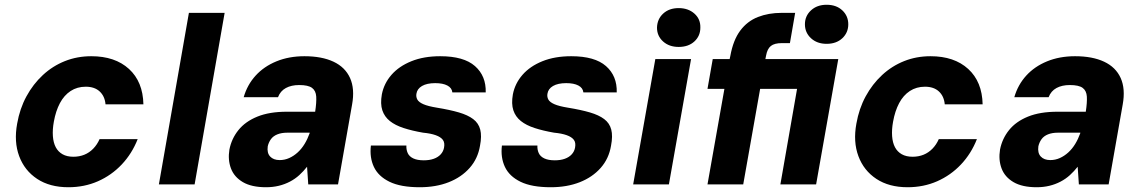

<svg xmlns="http://www.w3.org/2000/svg" viewBox="-20 -774 4789 806"><path d="M267 12Q189 12 136 -23Q83 -58 60.5 -118.5Q38 -179 52 -255Q63 -318 91 -369.5Q119 -421 160 -459Q201 -497 252.5 -517.5Q304 -538 363 -538Q463 -538 521.5 -484.5Q580 -431 582 -336H423Q420 -370 398.5 -390Q377 -410 340 -410Q304 -410 276.5 -392Q249 -374 231.5 -341Q214 -308 206 -263Q200 -230 202 -202.5Q204 -175 214 -156Q224 -137 242.5 -126.5Q261 -116 288 -116Q313 -116 334 -124.5Q355 -133 371.5 -150Q388 -167 398 -190H558Q534 -129 491 -83.5Q448 -38 391 -13Q334 12 267 12Z M647 0 773 -720H923L797 0Z M1097 12Q1036 12 999.5 -9.5Q963 -31 949.5 -67Q936 -103 943 -146Q952 -192 981 -228Q1010 -264 1060.5 -284.5Q1111 -305 1184 -305H1303Q1309 -344 1307.5 -368.5Q1306 -393 1290 -405Q1274 -417 1236 -417Q1203 -417 1180 -404.5Q1157 -392 1147 -366H1003Q1018 -418 1053 -456.5Q1088 -495 1140.5 -516.5Q1193 -538 1258 -538Q1331 -538 1380 -515Q1429 -492 1449.5 -446.5Q1470 -401 1458 -335L1399 0H1274L1269 -74Q1254 -55 1236.5 -39Q1219 -23 1197 -11.5Q1175 0 1150 6Q1125 12 1097 12ZM1154 -102Q1175 -102 1194 -110.5Q1213 -119 1229.5 -134Q1246 -149 1258.5 -169.5Q1271 -190 1280 -215V-217H1186Q1162 -217 1144.5 -210Q1127 -203 1117.5 -190Q1108 -177 1104 -160Q1100 -132 1114 -117Q1128 -102 1154 -102Z M1742 12Q1662 12 1615 -11Q1568 -34 1549.5 -73.5Q1531 -113 1537 -163H1686Q1685 -146 1691.5 -131.5Q1698 -117 1715 -109Q1732 -101 1759 -101Q1783 -101 1801 -107.5Q1819 -114 1830 -126Q1841 -138 1844 -154Q1848 -175 1839 -187Q1830 -199 1809 -206.5Q1788 -214 1756 -217Q1710 -225 1674.5 -236.5Q1639 -248 1616.5 -266Q1594 -284 1585 -311Q1576 -338 1583 -378Q1592 -424 1623.5 -460Q1655 -496 1707 -517Q1759 -538 1828 -538Q1927 -538 1974 -496.5Q2021 -455 2019 -386H1879Q1877 -405 1858 -415Q1839 -425 1807 -425Q1772 -425 1751.5 -413Q1731 -401 1728 -380Q1726 -367 1732 -356Q1738 -345 1757.5 -336.5Q1777 -328 1814 -322Q1869 -313 1906.5 -302Q1944 -291 1966.5 -274Q1989 -257 1996 -230Q2003 -203 1995 -162Q1986 -108 1951.5 -69Q1917 -30 1863.5 -9Q1810 12 1742 12Z M2292 12Q2212 12 2165 -11Q2118 -34 2099.5 -73.5Q2081 -113 2087 -163H2236Q2235 -146 2241.5 -131.5Q2248 -117 2265 -109Q2282 -101 2309 -101Q2333 -101 2351 -107.5Q2369 -114 2380 -126Q2391 -138 2394 -154Q2398 -175 2389 -187Q2380 -199 2359 -206.5Q2338 -214 2306 -217Q2260 -225 2224.5 -236.5Q2189 -248 2166.5 -266Q2144 -284 2135 -311Q2126 -338 2133 -378Q2142 -424 2173.5 -460Q2205 -496 2257 -517Q2309 -538 2378 -538Q2477 -538 2524 -496.5Q2571 -455 2569 -386H2429Q2427 -405 2408 -415Q2389 -425 2357 -425Q2322 -425 2301.5 -413Q2281 -401 2278 -380Q2276 -367 2282 -356Q2288 -345 2307.5 -336.5Q2327 -328 2364 -322Q2419 -313 2456.5 -302Q2494 -291 2516.5 -274Q2539 -257 2546 -230Q2553 -203 2545 -162Q2536 -108 2501.5 -69Q2467 -30 2413.5 -9Q2360 12 2292 12Z M2638 0 2731 -526H2881L2788 0ZM2829 -577Q2789 -577 2763.5 -600Q2738 -623 2738 -658Q2739 -694 2764 -717Q2789 -740 2829 -740Q2869 -740 2895 -717Q2921 -694 2920 -658Q2920 -623 2895 -600Q2870 -577 2829 -577Z M2950 0 3021 -401H2950L2972 -526H3043L3046 -540Q3058 -606 3087.5 -645.5Q3117 -685 3161.5 -702.5Q3206 -720 3261 -720H3318L3296 -593H3262Q3231 -593 3216 -581Q3201 -569 3196 -541L3193 -526H3499L3406 0H3256L3326 -401H3171L3100 0ZM3450 -590Q3410 -590 3384.5 -613.5Q3359 -637 3359 -672Q3359 -707 3384.5 -730.5Q3410 -754 3450 -754Q3491 -754 3516 -730.5Q3541 -707 3541 -672Q3541 -637 3516 -613.5Q3491 -590 3450 -590Z M3790 12Q3712 12 3659 -23Q3606 -58 3583.5 -118.5Q3561 -179 3575 -255Q3586 -318 3614 -369.5Q3642 -421 3683 -459Q3724 -497 3775.5 -517.5Q3827 -538 3886 -538Q3986 -538 4044.5 -484.5Q4103 -431 4105 -336H3946Q3943 -370 3921.5 -390Q3900 -410 3863 -410Q3827 -410 3799.5 -392Q3772 -374 3754.5 -341Q3737 -308 3729 -263Q3723 -230 3725 -202.5Q3727 -175 3737 -156Q3747 -137 3765.5 -126.5Q3784 -116 3811 -116Q3836 -116 3857 -124.5Q3878 -133 3894.5 -150Q3911 -167 3921 -190H4081Q4057 -129 4014 -83.5Q3971 -38 3914 -13Q3857 12 3790 12Z M4332 12Q4271 12 4234.5 -9.5Q4198 -31 4184.5 -67Q4171 -103 4178 -146Q4187 -192 4216 -228Q4245 -264 4295.5 -284.5Q4346 -305 4419 -305H4538Q4544 -344 4542.5 -368.5Q4541 -393 4525 -405Q4509 -417 4471 -417Q4438 -417 4415 -404.5Q4392 -392 4382 -366H4238Q4253 -418 4288 -456.5Q4323 -495 4375.5 -516.5Q4428 -538 4493 -538Q4566 -538 4615 -515Q4664 -492 4684.5 -446.5Q4705 -401 4693 -335L4634 0H4509L4504 -74Q4489 -55 4471.5 -39Q4454 -23 4432 -11.5Q4410 0 4385 6Q4360 12 4332 12ZM4389 -102Q4410 -102 4429 -110.5Q4448 -119 4464.5 -134Q4481 -149 4493.5 -169.5Q4506 -190 4515 -215V-217H4421Q4397 -217 4379.5 -210Q4362 -203 4352.5 -190Q4343 -177 4339 -160Q4335 -132 4349 -117Q4363 -102 4389 -102Z"/></svg>

Font: DM Sans 9pt Black
Style: Italic
Weight: 900
Italic angle: -10°
Version: Version 4.004;gftools[0.9.30]